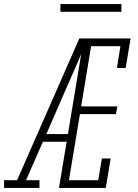

<svg xmlns="http://www.w3.org/2000/svg" viewBox="-57 -924 677 944"><path d="M-37 0V-38H27L333 -735H375Q349 -673 322.5 -612Q296 -551 269 -490L171 -265H277L270 -227H154L71 -38H137V0ZM233 0 355 -735H585L561 -590H518L535 -697H391L342 -401H520L513 -363H336L282 -38H426L444 -145H487L463 0ZM540 -866H240V-904H540Z"/></svg>

Font: Iosevka Slab XLtExObl
Style: Regular
Weight: 200
Width: 7
Italic angle: -9°
Monospace: yes
Designer: Belleve Invis
Foundry: Belleve Invis
Version: Version 11.1.1; ttfautohint (v1.8.3)